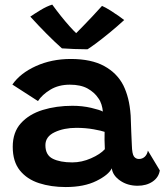

<svg xmlns="http://www.w3.org/2000/svg" viewBox="-20 -784 698 814"><path d="M258.5 9Q196.5 9 145.5 -7.5Q94.5 -24 64.2 -61.5Q34 -99 34 -161.5Q34 -223.5 68.8 -261.8Q103.5 -300 161 -317.8Q218.5 -335.5 287 -335.5Q329 -335.5 366.5 -326.8Q404 -318 416 -311Q415 -325.5 410.2 -340.8Q405.5 -356 397 -367.5Q381 -392 351.8 -408.5Q322.5 -425 276 -425Q228.5 -425 193.5 -403.8Q158.5 -382.5 141 -355.5L32.5 -425.5Q65.5 -473.5 132.2 -503.8Q199 -534 280 -534Q367 -534 421.8 -504Q476.5 -474 503 -422Q515.5 -396.5 523.2 -366Q531 -335.5 534 -294Q535.5 -255.5 536.5 -224.5Q537.5 -193.5 539 -168Q540 -131.5 547.8 -120.8Q555.5 -110 569 -110Q583.5 -110 593.8 -119.5Q604 -129 607 -145.5L657.5 -61.5Q653 -32 627 -14.2Q601 3.5 563.5 3.5Q520.5 3.5 489 -18.5Q457.5 -40.5 454 -70.5Q440.5 -42.5 388.5 -16.8Q336.5 9 258.5 9ZM286.5 -95.5Q326.5 -95.5 365.8 -112.8Q405 -130 424.5 -151.5Q423.5 -172 423.2 -191.2Q423 -210.5 423.5 -225Q411.5 -229.5 377.2 -235.8Q343 -242 303.5 -242Q251 -242 211.8 -223.5Q172.5 -205 172.5 -168.5Q172.5 -126.5 203.8 -111Q235 -95.5 286.5 -95.5ZM412.5 -759Q427.5 -752.5 447.8 -739.8Q468 -727 485 -715Q502 -703 506.5 -699Q477 -672 446 -646.5Q415 -621 389.5 -602Q364 -583 351 -575Q328 -575 294.8 -576.2Q261.5 -577.5 242.5 -579Q210 -608 177.5 -640.8Q145 -673.5 108.5 -713.5Q123.5 -724 151 -740.8Q178.5 -757.5 201.5 -764.5Q218.5 -741 238.2 -716.2Q258 -691.5 275.5 -672Q293 -652.5 303 -643.5Q312.5 -653 331 -672Q349.5 -691 371.2 -714Q393 -737 412.5 -759Z"/></svg>

Font: Grandstander SemiBold
Style: Regular
Weight: 600
Designer: Tyler Finck
Foundry: Etcetera Type Co
Version: Version 1.200; ttfautohint (v1.8.3)